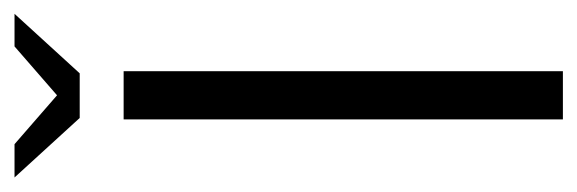

<svg xmlns="http://www.w3.org/2000/svg" viewBox="-322 -522 814 271"><g transform="rotate(-90 85.5 -387.0)"><path d="M-30 -774H17L86 -714L155 -774H201L117 -682H54ZM52 -620H120V0H52Z"/></g></svg>

Font: Smooch Sans Thin Medium
Style: Regular
Weight: 500
Version: Version 1.010